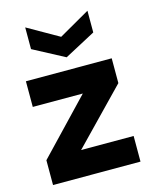

<svg xmlns="http://www.w3.org/2000/svg" viewBox="-112 -821 723 897"><g transform="rotate(-15 249.0 -372.5)"><path d="M32 0V-120L277 -377H35V-501H450V-381L201 -124H455V0ZM248 -560 97 -640V-745L248 -659L398 -745V-640Z"/></g></svg>

Font: DM Sans 17pt Black
Style: Regular
Weight: 900
Version: Version 4.004;gftools[0.9.30]